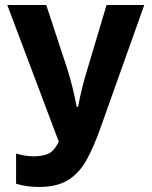

<svg xmlns="http://www.w3.org/2000/svg" viewBox="-20 -734 603 764"><path d="M135 10Q112 10 89 7Q66 4 44 -3V-123Q63 -117 81 -114.5Q99 -112 116 -112Q143 -112 168 -120.5Q193 -129 214 -170L9 -714H164L246 -465Q257 -432 268 -388Q279 -344 285 -309H291Q297 -345 307.5 -386.5Q318 -428 329 -463L404 -714H554L377 -217Q353 -150 325 -98.5Q297 -47 252.5 -18.5Q208 10 135 10Z"/></svg>

Font: Noto Sans Mono SemiCondensed
Style: Bold
Weight: 700
Width: 4
Designer: Monotype Design Team
Foundry: Monotype Imaging Inc.
Version: Version 2.014